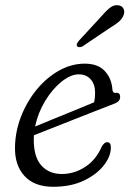

<svg xmlns="http://www.w3.org/2000/svg" viewBox="-20 -707 500 736"><path d="M405 -141.5Q405 -108 378 -73.2Q351 -38.5 301.5 -14.8Q252 9 184 9Q111.5 9 73.8 -32.5Q36 -74 37.5 -143Q38.5 -204 61 -261.2Q83.5 -318.5 121 -364Q158.5 -409.5 206 -436.2Q253.5 -463 305 -463Q356 -463 382.2 -434.2Q408.5 -405.5 411 -362.5Q412.5 -349.5 424 -351Q440.5 -353.5 440.5 -335Q440.5 -317 416.5 -309Q383.5 -296 341 -279.5Q298.5 -263 254.5 -245.5Q210.5 -228 172.2 -213Q134 -198 110 -188.5Q109.5 -182.5 109.5 -176Q108.5 -106.5 138 -73.2Q167.5 -40 217 -40Q264.5 -40 306.2 -67Q348 -94 370 -145Q380 -162 391 -162Q405 -162 405 -141.5ZM282 -422Q251 -422 216 -394Q181 -366 153.2 -320.2Q125.5 -274.5 114.5 -222Q142 -233.5 182 -249.8Q222 -266 264.2 -283.2Q306.5 -300.5 341 -315Q344.5 -330 344.5 -352Q344.5 -384 327.5 -403Q310.5 -422 282 -422ZM365 -640.5Q385 -664 401.2 -677Q417.5 -690 435.5 -686.5Q449.5 -683.5 454.2 -672Q459 -660.5 453 -647Q447 -633 433.5 -622Q420 -611 400.5 -599.5L296 -529Q290.5 -526.5 284.8 -526.2Q279 -526 276 -529.5Q272.5 -534 275.2 -539.8Q278 -545.5 282.5 -551Z"/></svg>

Font: Fraunces 9pt S100 Light
Style: Italic
Weight: 300
Italic angle: -16°
Version: Version 1.000; ttfautohint (v1.8.3)